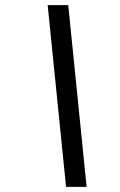

<svg xmlns="http://www.w3.org/2000/svg" viewBox="-20 -727 466 747"><path d="M317 0H237L165.5 -707H245.5Z"/></svg>

Font: Newsreader 6pt Medium
Style: Italic
Weight: 500
Italic angle: -17°
Designer: Hugues Gentile
Foundry: Production Type
Version: Version 1.003; ttfautohint (v1.8.3)